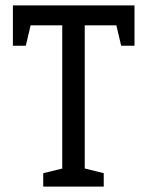

<svg xmlns="http://www.w3.org/2000/svg" viewBox="-20 -687 543 707"><path d="M292 0H209.2V-593.7H27.5V-667H475.3V-593.7H292ZM282 0 275.3 -70.8 362 -49.2V0ZM27.5 -518.7V-667H110L75 -518.7ZM475.3 -518.7H426.2L391.2 -667H475.3ZM139.2 0V-49.2L224.2 -70L219.2 0Z"/></svg>

Font: Epunda Slab Light
Style: Regular
Weight: 300
Designer: Simon Atzbach
Foundry: typofactur
Version: Version 1.102